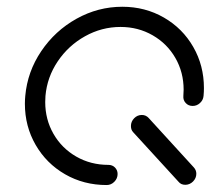

<svg xmlns="http://www.w3.org/2000/svg" viewBox="-20 -539 623 560"><path d="M552.6 -32.2Q552.6 -19.3 543 -9.6Q533.3 0 520.4 0Q507.8 0 500.7 -8.9L368.5 -153.3Q361.9 -160 361.9 -171.5Q361.9 -184.4 371.3 -194.1Q380.7 -203.7 393.7 -203.7Q405.6 -203.7 413.7 -194.8L545.6 -50.4Q552.6 -42.6 552.6 -32.2ZM323 -31.5Q323 -18.5 313.5 -8.9Q304.1 0.7 291.1 0.7Q224.4 0.7 169.8 -30.7Q115.2 -62.2 83.9 -116.5Q52.6 -170.7 52.6 -236.3Q52.6 -247.8 53.7 -259.3Q60 -330 100.2 -389.6Q140.4 -449.3 203.1 -484.3Q265.9 -519.3 336.7 -519.3Q403.3 -519.3 458 -487.8Q512.6 -456.3 543.7 -402Q574.8 -347.8 574.8 -282.2Q574.8 -271.1 573.7 -259.3Q572.6 -247 563.3 -238.5Q554.1 -230 541.9 -230Q529.6 -230 521.7 -238.5Q513.7 -247 514.8 -259.3Q515.6 -271.9 515.6 -277.4Q515.6 -328.1 491.5 -370Q467.4 -411.9 425.2 -436.1Q383 -460.4 331.5 -460.4Q276.7 -460.4 228.1 -433.3Q179.6 -406.3 148.5 -360.2Q117.4 -314.1 112.6 -259.3Q111.9 -247.4 111.9 -241.5Q111.9 -190.7 135.9 -148.7Q160 -106.7 202.2 -82.4Q244.4 -58.1 296.3 -58.1Q307.8 -58.1 315.4 -50.4Q323 -42.6 323 -31.5Z"/></svg>

Font: 26F Galaxy Sans Medium
Style: Italic
Weight: 500
Italic angle: -5°
Designer: C₂₉H₂₅N₃O₅
Version: Version 1.200